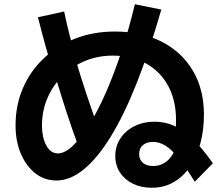

<svg xmlns="http://www.w3.org/2000/svg" viewBox="-20 -831 1040 901"><path d="M691 50Q642 50 603.5 31Q565 12 543 -21.5Q521 -55 521 -99Q521 -145 545 -181.5Q569 -218 611 -239Q653 -260 705 -260Q754 -260 797.5 -240.5Q841 -221 885 -178.5Q929 -136 979 -65L894 22Q851 -48 818 -89Q785 -130 756.5 -147.5Q728 -165 698 -165Q668 -165 650.5 -150Q633 -135 633 -108Q633 -82 650.5 -67Q668 -52 698 -52Q738 -52 766.5 -77.5Q795 -103 807 -150H796Q801 -173 803.5 -205Q806 -237 806 -267Q806 -360 769.5 -427.5Q733 -495 666.5 -532.5Q600 -570 509 -570Q439 -570 379 -545Q319 -520 273.5 -475Q228 -430 202.5 -370.5Q177 -311 177 -243Q177 -204 186.5 -174Q196 -144 212.5 -127.5Q229 -111 251 -111Q284 -111 321.5 -146.5Q359 -182 399 -246Q439 -310 477.5 -398Q516 -486 550.5 -590.5Q585 -695 613 -811L737 -786Q681 -591 621.5 -441Q562 -291 499.5 -189.5Q437 -88 373 -36Q309 16 245 16Q189 16 146 -17.5Q103 -51 78 -109.5Q53 -168 53 -243Q53 -336 87 -416Q121 -496 184 -556Q247 -616 332 -649.5Q417 -683 519 -683Q646 -683 739.5 -635Q833 -587 885 -499.5Q937 -412 937 -293Q937 -223 921 -161Q905 -99 873.5 -51.5Q842 -4 796.5 23Q751 50 691 50ZM354 -127Q320 -219 290.5 -310Q261 -401 233 -495L230 -493Q211 -552 193.5 -615.5Q176 -679 158 -750L281 -777Q293 -719 306 -668.5Q319 -618 333 -570L330 -568Q357 -475 388.5 -381Q420 -287 457 -185Z"/></svg>

Font: M PLUS 1
Style: Bold
Weight: 700
Designer: Coji Morishita
Foundry: UNDERFOREST DESIGN
Version: Version 1.001